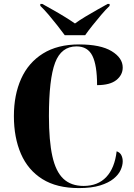

<svg xmlns="http://www.w3.org/2000/svg" viewBox="-20 -951 687 981"><path d="M383 10Q270 10 196.5 -36Q123 -82 87 -165Q51 -248 51 -358Q51 -466 88 -548.5Q125 -631 199.5 -677.5Q274 -724 384 -724Q494 -724 550.5 -689.5Q607 -655 607 -606Q607 -568 574.5 -542Q542 -516 476 -516Q476 -618 452 -666Q428 -714 371 -714Q293 -714 261.5 -630.5Q230 -547 230 -358Q230 -232 247.5 -153Q265 -74 304 -37.5Q343 -1 407 -1Q480 -1 523 -46.5Q566 -92 576 -178Q593 -172 600 -158Q607 -144 607 -127Q607 -106 596.5 -82.5Q586 -59 560.5 -38Q535 -17 491.5 -3.5Q448 10 383 10ZM311 -771Q294 -794 272.5 -821.5Q251 -849 228.5 -875.5Q206 -902 186 -921V-931H196Q219 -918 249.5 -901Q280 -884 310 -865.5Q340 -847 363 -831Q385 -847 415.5 -865.5Q446 -884 476.5 -901Q507 -918 530 -931H540V-921Q520 -902 497.5 -875.5Q475 -849 453 -821.5Q431 -794 415 -771Z"/></svg>

Font: Noto Serif Display SemiCondensed ExtraBold
Style: Regular
Weight: 800
Width: 4
Designer: Monotype Design Team
Foundry: Monotype Imaging Inc.
Version: Version 2.009